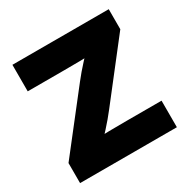

<svg xmlns="http://www.w3.org/2000/svg" viewBox="-164 -877 1008 1025"><g transform="rotate(-30 340.0 -364.0)"><path d="M41.5 0V-123.5L311.5 -468.8Q343.8 -510.3 381.8 -551.5Q419.9 -592.8 459.5 -634.3L475.1 -569.3Q423.3 -565.4 371.6 -564.7Q319.8 -564 268.1 -564H44.4V-727.5H638.2V-604L372.6 -263.2Q339.8 -220.7 301 -178.2Q262.2 -135.7 222.2 -93.3L206.1 -158.2Q260.7 -162.1 315.4 -162.8Q370.1 -163.6 424.3 -163.6H638.2V0Z"/></g></svg>

Font: Inter 20pt Black
Style: Regular
Weight: 900
Version: Version 4.001;git-66647c0bb